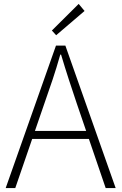

<svg xmlns="http://www.w3.org/2000/svg" viewBox="-20 -961 621 981"><path d="M9 0 266 -728H314L571 0H520L373 -430Q351 -495 331.5 -555Q312 -615 292 -682H288Q269 -615 249 -555Q229 -495 206 -430L58 0ZM125 -251V-292H452V-251ZM267 -781 245 -805 382 -941 412 -905Z"/></svg>

Font: Noto Sans KR Thin ExtraLight
Style: Regular
Weight: 250
Version: Version 2.004-H2;hotconv 1.0.118;makeotfexe 2.5.65603